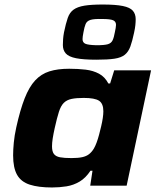

<svg xmlns="http://www.w3.org/2000/svg" viewBox="-20 -821 697 849"><path d="M210 8Q150 8 111.5 -4.5Q73 -17 55.5 -48Q38 -79 38 -134Q38 -159 41 -190.5Q44 -222 52 -258Q69 -335 89 -386Q109 -437 135.5 -465.5Q162 -494 198.5 -505.5Q235 -517 286 -517Q325 -517 358.5 -513Q392 -509 418 -495Q444 -481 459 -452H467L485 -510H648L540 0H379L389 -66H380Q359 -34 332 -18Q305 -2 274 3Q243 8 210 8ZM296 -122Q325 -122 343.5 -126Q362 -130 374 -139.5Q386 -149 395 -164Q401 -174 407 -190Q413 -206 418 -225Q423 -244 427.5 -263Q432 -282 434.5 -299Q437 -316 437 -329Q437 -363 418 -375.5Q399 -388 350 -388Q317 -388 296 -383.5Q275 -379 262 -366Q249 -353 240.5 -326.5Q232 -300 222 -255Q216 -228 213 -208.5Q210 -189 210 -174Q210 -151 218.5 -140Q227 -129 245.5 -125.5Q264 -122 296 -122ZM406 -557Q349 -557 316.5 -563.5Q284 -570 271 -584.5Q258 -599 258 -622Q258 -634 259 -648Q260 -662 263 -678Q271 -717 279.5 -741.5Q288 -766 305.5 -778.5Q323 -791 353.5 -796Q384 -801 434 -801Q491 -801 523 -794.5Q555 -788 567.5 -773.5Q580 -759 580 -736Q580 -724 578.5 -709.5Q577 -695 573 -677Q565 -639 556.5 -615.5Q548 -592 532 -579Q516 -566 486.5 -561.5Q457 -557 406 -557ZM406 -621Q442 -621 457 -625.5Q472 -630 478 -643Q484 -656 488 -679Q490 -689 491.5 -697Q493 -705 493 -711Q493 -726 480 -731.5Q467 -737 432 -737Q396 -738 380 -733Q364 -728 358.5 -714.5Q353 -701 349 -678Q347 -667 346 -660.5Q345 -654 345 -648Q345 -633 357.5 -627.5Q370 -622 406 -621Z"/></svg>

Font: Saira Expanded
Style: Bold Italic
Weight: 700
Width: 7
Italic angle: -12°
Designer: Hector Gatti with collaboration of the Omnibus-Type team
Foundry: Omnibus-Type
Version: Version 1.101